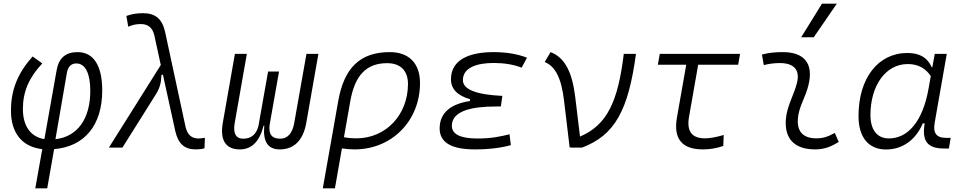

<svg xmlns="http://www.w3.org/2000/svg" viewBox="-20 -815 5313 1060"><path d="M240.7 224.6 278.8 8.3C446.3 -5.4 544.4 -123.5 544.4 -315.4C544.4 -452.6 496.6 -527.3 408.2 -527.3C342.8 -527.3 304.2 -495.1 292.5 -426.8L225.1 -46.9C149.4 -59.1 106.4 -118.7 106.4 -213.4C106.4 -308.1 139.2 -385.7 213.4 -464.8L160.2 -503.4C77.1 -410.2 40.5 -318.4 40.5 -203.6C40.5 -81.1 102.1 -3.9 213.4 8.3L174.8 224.6ZM286.1 -46.4 349.1 -412.1C355 -447.3 373.5 -464.8 401.4 -464.8C451.7 -464.8 478.5 -407.7 478.5 -314C478.5 -157.7 407.2 -60.5 286.1 -46.4Z M1060.5 9.8C1078.1 9.8 1092.3 8.3 1108.9 3.9L1111.3 -54.2C1092.3 -51.8 1082.5 -50.3 1077.6 -50.3C1039.1 -50.3 1015.1 -68.8 1004.4 -114.7L891.1 -640.6C874.5 -713.4 835 -742.2 770 -742.2C731.9 -742.2 706.1 -736.8 677.7 -727.1L688 -667.5C711.4 -677.2 728 -682.1 757.8 -682.1C795.9 -682.1 822.3 -664.1 832.5 -617.7L867.7 -456.1L581.1 0H655.8L840.3 -293.9C862.3 -329.1 870.1 -358.9 871.1 -400.4L879.4 -403.3L947.8 -90.8C964.4 -19.5 1000 9.8 1060.5 9.8Z M1524.9 9.8C1604 9.8 1654.3 -41.5 1670.9 -136.7L1737.8 -517.6H1671.9L1604.5 -136.7C1594.7 -79.6 1567.9 -49.3 1527.3 -49.3C1480.5 -49.3 1461.4 -74.2 1468.8 -127.4L1520.5 -419.9H1460L1407.2 -121.6C1395.5 -72.3 1366.2 -49.3 1322.8 -49.3C1281.7 -49.3 1265.6 -79.6 1275.9 -136.7L1342.8 -517.6H1276.9L1210 -136.7C1193.4 -41.5 1225.6 9.8 1304.2 9.8C1369.1 9.8 1412.6 -32.7 1435.5 -121.6H1439C1430.7 -32.7 1458.5 9.8 1524.9 9.8Z M2132.3 -527.3C1969.2 -527.3 1879.9 -442.4 1847.2 -256.8L1762.2 224.6H1829.1L1867.7 4.4C1891.1 7.8 1914.1 9.8 1937.5 9.8C2143.6 9.8 2298.8 -147.9 2298.8 -356.4C2298.8 -465.3 2237.8 -527.3 2132.3 -527.3ZM1878.9 -57.6 1913.6 -254.9C1939 -399.9 2002.9 -466.3 2117.7 -466.3C2190.4 -466.3 2232.4 -424.8 2232.4 -351.6C2232.4 -180.7 2109.9 -51.3 1948.2 -51.3C1921.4 -51.3 1896.5 -53.7 1878.9 -57.6Z M2602.1 9.8C2680.2 9.8 2747.6 1 2800.3 -13.7L2793 -73.7C2749 -63 2697.3 -50.3 2616.2 -50.3C2522 -50.3 2474.6 -73.7 2474.6 -120.6C2474.6 -203.1 2585 -227.1 2717.8 -227.1H2745.1L2753.4 -285.6C2608.4 -292.5 2535.6 -321.3 2535.6 -372.6C2535.6 -442.9 2614.7 -467.3 2705.1 -467.3C2763.7 -467.3 2814.9 -459 2859.9 -441.4L2889.6 -496.6C2835.9 -517.1 2774.9 -527.3 2704.6 -527.3C2574.2 -527.3 2469.7 -487.3 2469.7 -377.4C2469.7 -324.2 2504.9 -287.1 2575.7 -267.1L2573.7 -256.8C2476.1 -242.7 2407.2 -197.3 2407.2 -106C2407.2 -28.3 2471.7 9.8 2602.1 9.8Z M3125 0 3134.3 -2 3132.8 0H3192.9C3375.5 -68.8 3448.7 -206.5 3491.2 -517.6H3423.8C3391.6 -253.4 3332 -125 3182.1 -61L3155.8 -278.8C3139.2 -417.5 3097.7 -498 3019.5 -527.3L2987.3 -472.7C3047.4 -447.8 3079.6 -381.8 3094.2 -257.8Z M3860.8 9.8C3899.9 9.8 3937.5 3.4 3973.1 -9.3L3975.6 -69.8C3932.6 -57.1 3897.9 -51.3 3871.6 -51.3C3799.8 -51.3 3770.5 -89.8 3783.7 -168.5L3834.5 -457.5H4055.2L4065.9 -517.6H3622.6L3611.8 -457.5H3768.6L3717.3 -166.5C3696.8 -48.8 3744.6 9.8 3860.8 9.8Z M4588.9 -81.1C4548.8 -59.6 4524.9 -51.3 4486.8 -51.3C4415.5 -51.3 4379.9 -87.4 4384.8 -157.7C4389.2 -225.6 4426.8 -275.4 4443.4 -345.2C4472.7 -463.9 4420.4 -527.3 4301.8 -527.3C4263.2 -527.3 4224.6 -524.4 4186.5 -513.7L4196.8 -455.6C4226.6 -463.4 4256.3 -466.8 4286.1 -466.8C4364.3 -466.8 4398.4 -428.2 4379.4 -355C4364.3 -293.9 4322.8 -226.1 4318.4 -153.3C4311.5 -46.4 4368.2 9.8 4481 9.8C4534.2 9.8 4573.2 -8.3 4610.4 -31.2ZM4403.3 -609.4H4472.7L4600.1 -794.9H4518.1Z M5127.4 -444.3H5123.5C5101.6 -494.1 5061 -522.5 4989.7 -522.5C4827.6 -522.5 4719.7 -383.3 4719.7 -174.3C4719.7 -57.1 4774.9 10.3 4871.6 10.3C4962.4 10.3 5035.2 -42 5074.7 -133.8H5085C5068.4 -36.6 5100.1 4.9 5191.4 4.9H5218.8L5228.5 -53.7H5205.6C5148.4 -53.7 5129.9 -80.1 5140.6 -139.6L5207 -517.6H5140.6ZM4991.7 -461.4C5052.7 -461.4 5092.3 -434.6 5118.7 -395L5106.4 -325.7C5074.2 -144.5 4992.7 -50.8 4887.2 -50.8C4823.2 -50.8 4785.6 -97.2 4785.6 -180.2C4785.6 -340.8 4868.2 -461.4 4991.7 -461.4Z"/></svg>

Font: Cascadia Code NF Light
Style: Italic
Weight: 300
Italic angle: -10°
Monospace: yes
Designer: Aaron Bell
Foundry: Saja Typeworks
Version: Version 2404.023